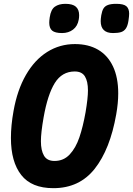

<svg xmlns="http://www.w3.org/2000/svg" viewBox="-20 -965 694 1002"><path d="M37 -245Q37 -310 50.5 -385Q70 -495.5 115.5 -574.2Q161 -653 226.5 -694Q292 -735 371 -735Q441.5 -735 492 -705.5Q542.5 -676 569.8 -618.2Q597 -560.5 597 -477.5Q597 -427.5 586.5 -368Q554.5 -186 474.5 -84.5Q394.5 17 258.5 17Q144.5 17 90.8 -51.8Q37 -120.5 37 -245ZM426.5 -379Q439 -453 439 -493Q439 -540.5 423.2 -566.2Q407.5 -592 370 -592Q303.5 -592 266 -531.8Q228.5 -471.5 207.5 -352Q193.5 -272.5 193.5 -228Q193.5 -179.5 209.8 -152.2Q226 -125 264.5 -125Q312 -125 343.8 -159Q375.5 -193 394.2 -248Q413 -303 426.5 -379ZM237 -846.5Q237 -857 239.5 -874.5Q245.5 -915.5 266.5 -930.2Q287.5 -945 321 -945Q359.5 -945 376.2 -929.8Q393 -914.5 393 -886Q393 -873.5 391 -863Q385 -828.5 361.2 -810.5Q337.5 -792.5 304 -792.5Q267.5 -792.5 252.2 -805.2Q237 -818 237 -846.5ZM505.5 -855Q505.5 -865.5 508.5 -885.5Q512.5 -908.5 520.2 -921Q528 -933.5 543.8 -939.2Q559.5 -945 587 -945Q625 -945 639.5 -932.5Q654 -920 654 -893.5Q654 -881 650.5 -857.5Q646.5 -830.5 637 -816.5Q627.5 -802.5 611.8 -797.5Q596 -792.5 570 -792.5Q505.5 -792.5 505.5 -855Z"/></svg>

Font: JuliaMono Black
Style: Italic
Weight: 900
Italic angle: -9°
Monospace: yes
Designer: cormullion
Foundry: corm
Version: Version 0.057; ttfautohint (v1.8.4)